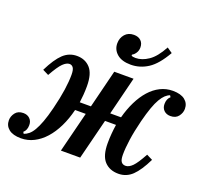

<svg xmlns="http://www.w3.org/2000/svg" viewBox="-139 -915 1172 1085"><g transform="rotate(20 446.5 -372.0)"><path d="M88 12Q40 12 15 -8Q-10 -28 -10 -61Q-10 -85 6 -106Q22 -127 54 -127Q78 -127 93 -112.5Q108 -98 108 -74Q108 -43 89 -27L95 -17Q110 -22 124 -33.5Q138 -45 151 -67Q164 -89 177 -124Q190 -159 203 -211Q220 -279 227.5 -331Q235 -383 235 -423Q235 -453 226.5 -465Q218 -477 204 -477Q186 -477 165 -456.5Q144 -436 111 -377L75 -395Q111 -468 146 -501Q181 -534 228 -534Q278 -534 308.5 -500.5Q339 -467 339 -392Q339 -366 337 -340Q335 -314 332 -293H399L456 -522H572L515 -293H580Q594 -346 616 -390.5Q638 -435 666.5 -467Q695 -499 730 -516.5Q765 -534 805 -534Q853 -534 878 -514Q903 -494 903 -461Q903 -437 887 -416Q871 -395 839 -395Q815 -395 800 -409.5Q785 -424 785 -448Q785 -479 804 -495L798 -505Q784 -500 771 -488Q758 -476 745 -454Q732 -432 719.5 -397Q707 -362 694 -311Q677 -243 669.5 -190Q662 -137 662 -99Q662 -68 671 -56Q680 -44 697 -44Q717 -44 738 -65Q759 -86 791 -145L827 -127Q792 -55 757 -21.5Q722 12 674 12Q621 12 590 -21.5Q559 -55 559 -130Q559 -159 561.5 -188Q564 -217 568 -243H502L441 0H325L386 -243H322Q308 -186 285 -139Q262 -92 232 -58.5Q202 -25 165.5 -6.5Q129 12 88 12ZM529 -591Q475 -591 446 -616Q417 -641 417 -679Q417 -711 436.5 -733.5Q456 -756 490 -756Q517 -756 532.5 -741Q548 -726 548 -701Q548 -682 538.5 -667.5Q529 -653 517 -647V-641Q524 -636 542 -636Q580 -636 619 -662.5Q658 -689 693 -754L725 -732Q680 -653 632 -622Q584 -591 529 -591Z"/></g></svg>

Font: IBM Plex Serif SemiBold
Style: Italic
Weight: 600
Italic angle: -14°
Designer: Mike Abbink, Paul van der Laan, Pieter van Rosmalen
Foundry: Bold Monday
Version: Version 2.5